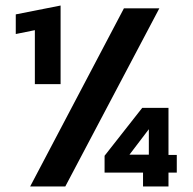

<svg xmlns="http://www.w3.org/2000/svg" viewBox="-20 -674 697 694"><path d="M106 -370H199V-654L37 -622V-551L106 -565ZM89 0H216L556 -644H428ZM497 0H589V-50H619V-114H589V-284H494L358 -111V-50H497ZM448 -115 518 -207V-115Z"/></svg>

Font: Kanit Medium
Style: Regular
Weight: 500
Designer: Katatrad Team
Foundry: CadsonDemak
Version: Version 1.000;PS 001.000;hotconv 1.0.88;makeotf.lib2.5.64775